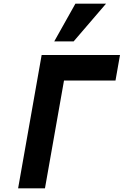

<svg xmlns="http://www.w3.org/2000/svg" viewBox="-20 -1024 672 1044"><path d="M206.5 -725H632.5L608 -586H328L224.5 0H78.5ZM275 -799 390 -1004H556.5L380.5 -799Z"/></svg>

Font: JuliaMono ExtraBoldItalic
Style: Regular
Weight: 800
Italic angle: -9°
Monospace: yes
Designer: cormullion
Foundry: corm
Version: Version 0.049; ttfautohint (v1.8.4)